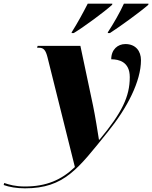

<svg xmlns="http://www.w3.org/2000/svg" viewBox="-189 -786 829 1046"><path d="M399 -611 398 -606H410C466 -642 580 -725 619 -760L620 -766H486C465 -719 428 -655 399 -611ZM202 -611 201 -606H213C272 -642 379 -721 422 -760L423 -766H289C264 -717 233 -660 202 -611ZM-53 240C162 240 236 133 398 -67C505 -199 579 -344 579 -458C579 -508 550 -546 494 -546C453 -546 417 -517 417 -463C458 -463 518 -450 518 -366C518 -260 476 -173 353 -25H350C345 -58 329 -158 318 -210L249 -536H16L13 -526H23C49 -526 60 -513 70 -473L219 124C146 194 63 230 -53 230C-106 230 -139 220 -166 211L-169 222C-139 233 -98 240 -53 240Z"/></svg>

Font: Noto Serif Display Black
Style: Italic
Weight: 900
Italic angle: -12°
Designer: Monotype Design Team
Foundry: Monotype Imaging Inc.
Version: Version 2.009